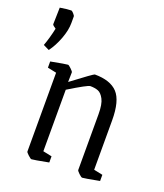

<svg xmlns="http://www.w3.org/2000/svg" viewBox="-151 -780 749 877"><g transform="rotate(20 223.5 -341.5)"><path d="M-20 -501Q-6 -538 5 -589Q-12 -600 -12 -605L-10 -686Q26 -692 44 -692Q48 -692 56 -683Q64 -674 64 -670V-638Q64 -603 48 -560.5Q32 -518 9 -487ZM76 -18V-401L33 -410V-440Q106 -454 115 -454Q119 -454 131 -442.5Q143 -431 143 -427L142 -380Q240 -454 245 -454Q321 -454 356 -416.5Q391 -379 391 -284V-44L434 -35V-5Q360 9 352 9Q347 9 335 -2.5Q323 -14 323 -18V-289Q323 -338 310.5 -361.5Q298 -385 282 -391Q266 -397 244 -397Q232 -397 144 -343V-44L187 -35V-5Q114 9 105 9Q101 9 88.5 -2.5Q76 -14 76 -18Z"/></g></svg>

Font: Grenze Light
Style: Regular
Weight: 300
Designer: Renata Polastri
Foundry: Omnibus-Type
Version: Version 1.002; ttfautohint (v1.8)